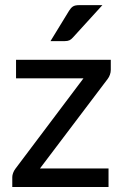

<svg xmlns="http://www.w3.org/2000/svg" viewBox="-20 -746 494 766"><path d="M29 0ZM422 -467.5Q422 -457.5 418.5 -447.8Q415 -438 409.5 -431L139.5 -74H413V0H29V-40Q29 -46.5 32.2 -55.8Q35.5 -65 42 -73.5L313 -433.5H44V-507.5H422ZM388.5 -725.5 271 -596.5Q264 -588.5 256.8 -585.2Q249.5 -582 238.5 -582H181.5L255.5 -703Q262.5 -714.5 270.8 -720Q279 -725.5 296 -725.5Z"/></svg>

Font: Lato Medium
Style: Regular
Weight: 500
Designer: Lukasz Dziedzic
Foundry: tyPoland Lukasz Dziedzic
Version: Version 2.006; 2014-01-15